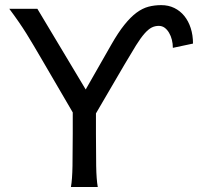

<svg xmlns="http://www.w3.org/2000/svg" viewBox="-20 -748 792 768"><path d="M263.7 0Q269 -29.3 270 -84.7Q271 -140.1 271 -212.4V-298.3L141.6 -520Q127.4 -543.9 114 -566.9Q100.6 -589.8 85.9 -613.3Q71.3 -636.7 54.4 -661.1Q37.6 -685.5 17.1 -712.9H129.4L322.8 -390.1L424.8 -568.8Q452.6 -617.7 477.5 -648.7Q502.4 -679.7 526.1 -697.3Q549.8 -714.8 574 -721.2Q598.1 -727.5 625 -727.5Q653.8 -727.5 677.2 -716.1Q700.7 -704.6 717.3 -684.1Q733.9 -663.6 742.9 -635.5Q752 -607.4 752 -573.7L671.4 -556.6Q671.4 -573.2 667.5 -588.9Q663.6 -604.5 656.2 -616.9Q648.9 -629.4 638.7 -637Q628.4 -644.5 615.2 -644.5Q599.6 -644.5 586.4 -637.7Q573.2 -630.9 558.1 -613.8Q543 -596.7 524.2 -566.7Q505.4 -536.6 478.5 -490.7L363.8 -294.4V-212.4Q363.8 -140.1 364.7 -84.7Q365.7 -29.3 371.1 0Z"/></svg>

Font: Andika New Basic
Style: Regular
Weight: 400
Designer: Victor Gaultney, Annie Olsen, Julie Remington, Don Collingsworth, Eric Hays
Foundry: SIL International
Version: Version 5.500; ttfautohint (v1.8.3)